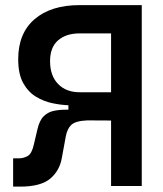

<svg xmlns="http://www.w3.org/2000/svg" viewBox="-20 -713 626 736"><path d="M30.3 2.4V-106H51.3Q70.3 -106 86.2 -115Q102.1 -124 109.9 -159.7L123.5 -217.3Q131.3 -251.5 147.5 -267.3Q163.6 -283.2 185.3 -287.8Q207 -292.5 231.9 -292.5H242.2V-309.6Q213.9 -310.5 180.9 -317.4Q147.9 -324.2 117.9 -342.3Q87.9 -360.4 68.8 -394.8Q49.8 -429.2 49.8 -486.3Q49.8 -585.4 112.5 -639.4Q175.3 -693.4 285.2 -693.4H523.4V0H405.8V-251L314.5 -251.5Q269.5 -249.5 253.4 -234.4Q237.3 -219.2 231.9 -188.5L217.8 -111.8Q210 -60.5 173.6 -29.1Q137.2 2.4 57.1 2.4ZM405.8 -359.4V-585H285.2Q233.4 -585 202.6 -558.3Q171.9 -531.7 171.9 -478.5Q171.9 -422.9 202.6 -391.1Q233.4 -359.4 285.2 -359.4Z"/></svg>

Font: CaskaydiaCove NFP SemiBold
Style: Regular
Weight: 600
Designer: Aaron Bell
Foundry: Saja Typeworks
Version: Version 2111.001; VTT 6.35;Nerd Fonts 3.1.1